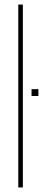

<svg xmlns="http://www.w3.org/2000/svg" viewBox="-20 -820 203 840"><path d="M60 0V-800H80V0ZM118 -400V-430H148V-400Z"/></svg>

Font: Big Shoulders Stencil Display Thin Thin
Style: Regular
Weight: 250
Version: Version 2.001